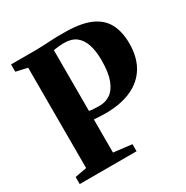

<svg xmlns="http://www.w3.org/2000/svg" viewBox="-170 -892 1002 1034"><g transform="rotate(-30 331.0 -374.5)"><path d="M105 -57.5V-681.5L34 -697.5V-743H192Q216 -743 240.8 -744.5Q265.5 -746 295 -747.5Q324.5 -749 363 -748.5Q467.5 -749 528.5 -722.5Q589.5 -696 616 -645.2Q642.5 -594.5 642.5 -522.5Q642.5 -438 607.5 -379.5Q572.5 -321 506.2 -290.8Q440 -260.5 345.5 -260Q331.5 -260 316 -260.8Q300.5 -261.5 288.8 -262.2Q277 -263 272 -263.5V-57.5L385.5 -44V0H32V-44ZM272 -316.5Q281 -314 297.8 -312.8Q314.5 -311.5 336.5 -311.5Q374 -311.5 403.5 -331.8Q433 -352 450.2 -397.8Q467.5 -443.5 467.5 -519.5Q467.5 -575.5 454.2 -616.2Q441 -657 412.8 -678.8Q384.5 -700.5 338.5 -700.5Q322 -700.5 310 -699.2Q298 -698 289.2 -696.8Q280.5 -695.5 272 -694Z"/></g></svg>

Font: Merriweather 72pt ExtraBold
Style: Regular
Weight: 800
Version: Version 2.100